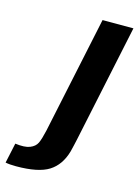

<svg xmlns="http://www.w3.org/2000/svg" viewBox="-247 -591 622 859"><g transform="rotate(15 63.5 -162.0)"><path d="M147 17Q145 25 140.5 46Q136 67 133 77Q114 143 65.5 173.5Q17 204 -86 204Q-116 204 -135 200L-115 107Q-71 113 -47 103.5Q-23 94 -14 75Q-5 56 4 16L119 -528H262Z"/></g></svg>

Font: Nacelle Bold
Style: Italic
Weight: 700
Italic angle: -12°
Designer: Sora Sagano
Foundry: Sora Sagano
Version: Version 1.000;FEAKit 1.0